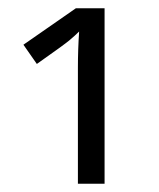

<svg xmlns="http://www.w3.org/2000/svg" viewBox="-20 -734 387 468"><path d="M165 -713.9H234.9V-286.1H169.9V-568.8Q169.9 -613.3 172.9 -657.2Q162.1 -646.5 148.9 -635.5Q135.7 -624.5 69.8 -578.1L37.1 -625Z"/></svg>

Font: Sahel FD
Style: FD
Weight: 400
Foundry: Saber Rastikerdar (saber.rastikerdar@gmail.com)
Version: Version 3.3.1